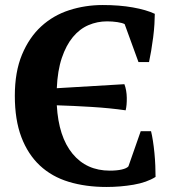

<svg xmlns="http://www.w3.org/2000/svg" viewBox="-20 -732 685 764"><path d="M540 -210H581Q585 -194 588.5 -171.5Q592 -149 594.5 -123.5Q597 -98 598 -73Q599 -48 599 -28Q564 -6 511.5 3Q459 12 404 12Q321 12 253.5 -8.5Q186 -29 138.5 -73.5Q91 -118 65 -186.5Q39 -255 39 -351Q39 -446 67.5 -514.5Q96 -583 144 -627Q192 -671 255.5 -691.5Q319 -712 389 -712Q455 -712 508.5 -702.5Q562 -693 596 -677Q596 -661 594.5 -636Q593 -611 589.5 -583.5Q586 -556 581.5 -529.5Q577 -503 573 -485H531L476 -636Q467 -641 447 -644Q427 -647 406 -647Q367 -647 332 -632Q297 -617 270 -584.5Q243 -552 226 -501.5Q209 -451 206 -381L475 -397Q484 -373 484.5 -343Q485 -313 480 -293Q418 -302 345 -306.5Q272 -311 206 -313Q213 -188 268.5 -120.5Q324 -53 417 -53Q445 -53 464.5 -57.5Q484 -62 491 -70Z"/></svg>

Font: PT Serif
Style: Bold
Weight: 700
Designer: A.Korolkova, O.Umpeleva, V.Yefimov
Foundry: ParaType Ltd
Version: Version 1.000W OFL; ttfautohint (v1.6)